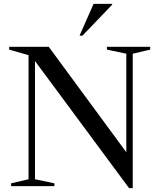

<svg xmlns="http://www.w3.org/2000/svg" viewBox="-20 -955 819 985"><path d="M126.5 -35.5V-672L27 -700.5V-715H230L628 -174V-679.5L528.5 -700.5V-715H750.5V-700.5L661 -679.5V10H642L159.5 -642V-35.5L259 -14.5V0H37V-14.5ZM388 -772 460 -935H555.5V-931L403 -772Z"/></svg>

Font: Newsreader Display
Style: Regular
Weight: 400
Designer: Hugues Gentile
Foundry: Production Type
Version: Version 1.001